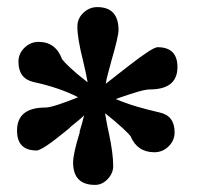

<svg xmlns="http://www.w3.org/2000/svg" viewBox="-20 -814 564 541"><path d="M480 -625Q480 -562 402 -562Q391 -562 368.5 -555.5Q346 -549 306 -535Q334 -523 364.5 -514Q395 -505 430 -497Q472 -488 472 -441Q472 -418 455 -401.5Q438 -385 415 -385Q367 -385 348 -430Q343 -437 324 -454.5Q305 -472 276 -495Q278 -484 280.5 -469.5Q283 -455 287 -438Q299 -381 299 -346Q299 -326 283.5 -309.5Q268 -293 248 -293Q186 -293 186 -356Q186 -381 205 -442H204Q207 -453 208.5 -457.5Q210 -462 211 -465.5Q212 -469 213 -473.5Q214 -478 217 -489Q209 -481 199.5 -473.5Q190 -466 177 -455H178L167 -446Q99 -390 83 -390Q28 -390 28 -446Q28 -511 108 -511Q119 -511 143.5 -519Q168 -527 200 -540Q148 -567 74 -583Q32 -593 32 -640Q32 -663 49 -679.5Q66 -696 89 -696Q137 -696 155 -647Q160 -640 178 -623Q196 -606 227 -582Q225 -594 221.5 -610Q218 -626 214 -643Q198 -706 198 -739Q198 -762 215 -778Q232 -794 254 -794Q314 -794 314 -729Q314 -712 294 -643Q289 -623 284.5 -607.5Q280 -592 278 -578L342 -628Q410 -681 424 -681Q480 -681 480 -625Z"/></svg>

Font: Ekushey Amar Bangla
Style: Bold
Weight: 700
Designer: Al Mamun Sumon
Foundry: Al Mamun Sumon
Version: Version 1.0